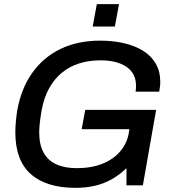

<svg xmlns="http://www.w3.org/2000/svg" viewBox="-20 -894 835 926"><path d="M344 12Q204 12 129 -54Q54 -120 54 -256Q54 -282 56.5 -308.5Q59 -335 63 -361Q82 -467 135.5 -542.5Q189 -618 272 -658Q355 -698 463 -698Q526 -698 579 -685.5Q632 -673 671 -648.5Q710 -624 731.5 -586.5Q753 -549 753 -499Q753 -488 751.5 -476.5Q750 -465 748 -452H634Q635 -459 635.5 -466.5Q636 -474 636 -480Q636 -512 623.5 -535Q611 -558 588 -573Q565 -588 534 -595.5Q503 -603 466 -603Q409 -603 361.5 -588Q314 -573 277.5 -542.5Q241 -512 216.5 -467.5Q192 -423 181 -363Q178 -344 175.5 -329Q173 -314 172 -301.5Q171 -289 170 -278.5Q169 -268 169 -257Q169 -197 190 -158.5Q211 -120 251.5 -101.5Q292 -83 350 -83Q421 -83 474.5 -104.5Q528 -126 561 -165.5Q594 -205 602 -257L604 -271H374L391 -364H733L669 0H590V-83Q557 -51 519 -29.5Q481 -8 437.5 2Q394 12 344 12ZM427 -766 447 -874H554L534 -766Z"/></svg>

Font: Archivo SemiBold Medium
Style: Italic
Weight: 500
Italic angle: -10°
Version: Version 2.001